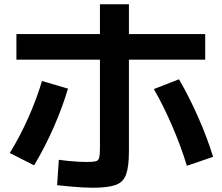

<svg xmlns="http://www.w3.org/2000/svg" viewBox="-20 -837 1040 901"><path d="M415 44Q395 44 366.5 42.5Q338 41 307 38Q276 35 248 32L256 -87Q279 -84 303 -81.5Q327 -79 348.5 -78Q370 -77 385 -77Q416 -77 429 -80Q442 -83 445.5 -97Q449 -111 449 -143V-817H585V-127Q585 -56 572 -19Q559 18 522.5 31Q486 44 415 44ZM26 -119Q74 -197 113.5 -286Q153 -375 177 -457L299 -421Q274 -336 233 -242Q192 -148 140 -61ZM857 -59Q829 -151 787.5 -247Q746 -343 702 -419L820 -465Q868 -382 910 -287Q952 -192 980 -101ZM57 -557V-677H943V-557Z"/></svg>

Font: M PLUS 1 Code
Style: Bold
Weight: 700
Designer: Coji Morishita
Foundry: UNDERFOREST DESIGN
Version: Version 1.002